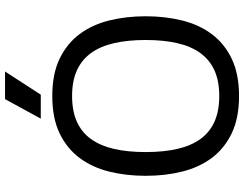

<svg xmlns="http://www.w3.org/2000/svg" viewBox="-123 -830 964 758"><g transform="rotate(-90 359.0 -451.0)"><path d="M43.9 -357.9Q43.9 -434.6 60.5 -501.7Q77.1 -568.8 114.5 -618.9Q151.9 -668.9 211.9 -697.8Q272 -726.6 358.9 -726.6Q445.8 -726.6 505.9 -697.8Q565.9 -668.9 603.3 -618.9Q640.6 -568.8 657.2 -501.7Q673.8 -434.6 673.8 -357.9Q673.8 -281.2 657.2 -214.1Q640.6 -147 603.3 -96.9Q565.9 -46.9 505.9 -18.1Q445.8 10.7 358.9 10.7Q272 10.7 211.9 -18.1Q151.9 -46.9 114.5 -96.9Q77.1 -147 60.5 -214.1Q43.9 -281.2 43.9 -357.9ZM137.7 -357.9Q137.7 -287.1 150.1 -232.9Q162.6 -178.7 189.2 -141.8Q215.8 -105 257.8 -86.2Q299.8 -67.4 358.9 -67.4Q418 -67.4 459.7 -86.2Q501.5 -105 528.3 -141.8Q555.2 -178.7 567.6 -232.9Q580.1 -287.1 580.1 -357.9Q580.1 -428.7 567.6 -482.9Q555.2 -537.1 528.3 -574Q501.5 -610.8 459.7 -629.6Q418 -648.4 358.9 -648.4Q299.8 -648.4 257.8 -629.6Q215.8 -610.8 189.2 -574Q162.6 -537.1 150.1 -482.9Q137.7 -428.7 137.7 -357.9ZM346.7 -913.1H455.6L364.3 -772H269.5Z"/></g></svg>

Font: Arian AMU
Style: Regular
Weight: 400
Designer: Ruben Hakobyan (Tarumian)
Foundry: Ruben Hakobyan (Tarumian)
Version: Version 4.003